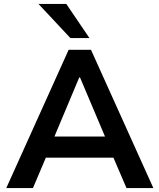

<svg xmlns="http://www.w3.org/2000/svg" viewBox="-20 -959 813 979"><path d="M12 0 330 -705H444L762 0H625L540 -198L597 -155H175L232 -198L148 0ZM384 -564 245 -233 219 -263H553L528 -233L388 -564ZM339 -765 176 -939H318L436 -765Z"/></svg>

Font: Nunito Sans 9pt
Style: Bold
Weight: 700
Version: Version 3.101;gftools[0.9.27]